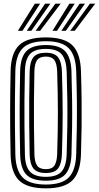

<svg xmlns="http://www.w3.org/2000/svg" viewBox="-20 -1012 536 1041"><path d="M228.8 9.2Q127 9.2 83.2 -33.9Q39.5 -77 37.5 -174Q36 -241.5 35.4 -297.9Q34.8 -354.2 34.9 -406.1Q35 -458 35.6 -511.5Q36.2 -565 37.5 -626.8Q39.5 -723.5 83.2 -766.4Q127 -809.2 228.8 -809.2Q328.8 -809.2 372.4 -766.4Q416 -723.5 419 -626.8Q421.8 -538.5 422.5 -465.8Q423.2 -393 422.4 -323.2Q421.5 -253.5 419 -174Q415.8 -77.8 372.8 -34.2Q329.8 9.2 228.8 9.2ZM228.8 -11.5Q316 -11.5 353.2 -50.2Q390.5 -89 393.2 -174.8Q395.8 -255.2 396.6 -325Q397.5 -394.8 396.8 -466.8Q396 -538.8 393.2 -626Q390.5 -711.5 353.1 -750Q315.8 -788.5 228.8 -788.5Q139.5 -788.5 102.4 -749.9Q65.2 -711.2 63.2 -626.2Q61.5 -536.2 60.9 -464.9Q60.2 -393.5 61 -324.9Q61.8 -256.2 63.2 -174.5Q65.2 -89.2 102.4 -50.4Q139.5 -11.5 228.8 -11.5ZM228.8 -32.2Q153.8 -32.2 122.2 -66Q90.8 -99.8 89.2 -175Q87.8 -242.5 87.1 -298.8Q86.5 -355 86.5 -406.6Q86.5 -458.2 87.2 -511.4Q88 -564.5 89.2 -625.8Q90.8 -700.8 122.5 -734.2Q154.2 -767.8 228.8 -767.8Q303 -767.8 334 -733.6Q365 -699.5 367.5 -625Q370.2 -536 371 -464.6Q371.8 -393.2 370.9 -324.9Q370 -256.5 367.5 -175.5Q365 -102 334.4 -67.1Q303.8 -32.2 228.8 -32.2ZM228.8 -53.2Q289.2 -53.2 314.4 -82.6Q339.5 -112 341.5 -176.5Q344.2 -260.5 345.1 -329.5Q346 -398.5 345.1 -468.2Q344.2 -538 341.5 -624Q339.5 -686 315.4 -716.4Q291.2 -746.8 228.8 -746.8Q166.8 -746.8 141.5 -717.6Q116.2 -688.5 115 -625Q113 -537 112.5 -466.1Q112 -395.2 112.6 -326.5Q113.2 -257.8 115 -175.5Q116.2 -109.8 142.5 -81.5Q168.8 -53.2 228.8 -53.2ZM228.8 -74Q180.8 -74 161.4 -98.4Q142 -122.8 140.8 -176Q139 -265.8 138.4 -336.8Q137.8 -407.8 138.4 -475.8Q139 -543.8 140.8 -624.8Q142 -677.8 161.4 -701.9Q180.8 -726 228.8 -726Q277 -726 295.6 -700.4Q314.2 -674.8 315.8 -623.2Q317.8 -559.2 318.8 -505.1Q319.8 -451 319.8 -400.1Q319.8 -349.2 318.8 -295.1Q317.8 -241 315.8 -177Q314 -124.2 295.1 -99.1Q276.2 -74 228.8 -74ZM228.8 -94.8Q262.5 -94.8 275.5 -115.1Q288.5 -135.5 290 -177.8Q292 -242.2 292.9 -296.4Q293.8 -350.5 293.8 -401.1Q293.8 -451.8 292.9 -505.4Q292 -559 290 -622.5Q288.5 -667.2 274.8 -686.2Q261 -705.2 228.8 -705.2Q195.8 -705.2 181.6 -686.6Q167.5 -668 166.5 -624Q164.8 -536 164.1 -465.5Q163.5 -395 164.2 -326.6Q165 -258.2 166.5 -176.8Q167.5 -134.8 180.9 -114.8Q194.2 -94.8 228.8 -94.8ZM77 -845 168.8 -992H197.5L101.8 -845ZM125 -845 224.5 -992H253L149.8 -845ZM173 -845 280 -992H308.8L197.8 -845ZM264.5 -845 356.2 -992H384.8L289.2 -845ZM312.5 -845 411.8 -992H440.5L337 -845ZM360.5 -845 467.5 -992H496L385.2 -845Z"/></svg>

Font: Big Shoulders Inline Display ExtraBold
Style: Regular
Weight: 800
Designer: Patric King
Foundry: XO Type Co
Version: Version 1.000